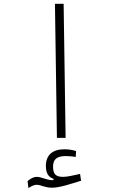

<svg xmlns="http://www.w3.org/2000/svg" viewBox="-20 -713 626 993"><path d="M274.4 0H319.3L309.1 -693.4H264.2ZM127 259.8C144.5 248.5 157.2 242.7 169.9 242.7C191.9 242.7 210.9 257.8 249 257.8C289.6 257.8 346.7 237.8 399.4 221.7L394 186.5C359.4 193.8 329.6 201.7 306.6 201.7C268.6 201.7 254.4 188 254.4 148.4C254.4 113.3 271.5 94.2 319.8 94.2C340.8 94.2 354.5 96.2 371.6 98.6L373.5 68.4C354 62 334.5 59.1 312.5 59.1C252.4 59.1 217.3 88.4 217.3 145C217.3 181.2 229.5 202.6 256.8 211.9V218.3C254.9 218.8 252.9 218.8 251 218.8C221.2 218.8 194.8 201.7 170.4 201.7C153.8 201.7 138.7 210 122.6 223.6Z"/></svg>

Font: Cascadia Mono PL ExtraLight
Style: Regular
Weight: 200
Monospace: yes
Designer: Aaron Bell
Foundry: Saja Typeworks
Version: Version 2404.023